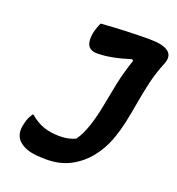

<svg xmlns="http://www.w3.org/2000/svg" viewBox="-132 -817 871 945"><g transform="rotate(20 303.5 -345.0)"><path d="M238 -110Q285 -110 319 -127Q333 -146 342.5 -166.5Q352 -187 362 -216Q379 -269 389.5 -325.5Q400 -382 413 -445.5Q426 -509 451 -583L443 -588Q342 -556 273 -556Q236 -556 223.5 -578Q211 -600 218 -641Q222 -659 227.5 -674.5Q233 -690 238 -700Q305 -705 367 -707.5Q429 -710 492 -710Q561 -710 589.5 -688.5Q618 -667 601 -624Q576 -563 563 -506.5Q550 -450 541 -397Q532 -344 521 -291.5Q510 -239 490 -185Q470 -132 432.5 -85Q395 -38 341 -9Q287 20 216 20Q153 20 120.5 10Q88 0 68 -20Q54 -34 49 -55.5Q44 -77 52 -108Q57 -130 63 -142Q69 -154 76 -165H82Q115 -136 152 -123Q189 -110 238 -110Z"/></g></svg>

Font: Recursive Mn Csl St
Style: Bold Italic
Weight: 700
Italic angle: -15°
Monospace: yes
Version: Version 1.079;hotconv 1.0.112;makeotfexe 2.5.65598; ttfautoh